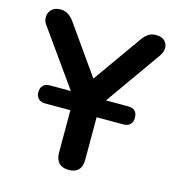

<svg xmlns="http://www.w3.org/2000/svg" viewBox="-107 -805 833 905"><g transform="rotate(15 309.0 -352.5)"><path d="M309 8Q278 8 261.5 -9.5Q245 -27 245 -59V-363L272 -286L31 -625Q18 -643 19.5 -663.5Q21 -684 36 -698.5Q51 -713 78 -713Q98 -713 114.5 -703Q131 -693 146 -672L325 -418H297L477 -672Q493 -694 508 -703.5Q523 -713 545 -713Q571 -713 585.5 -699.5Q600 -686 600.5 -666Q601 -646 586 -624L347 -286L373 -363V-59Q373 8 309 8ZM122 -266Q100 -266 88.5 -278Q77 -290 77 -310Q77 -330 88.5 -342Q100 -354 122 -354H503Q548 -354 548 -310Q548 -290 537 -278Q526 -266 503 -266Z"/></g></svg>

Font: Nunito
Style: Bold
Weight: 700
Designer: Vernon Adams
Foundry: Vernon Adams
Version: Version 3.602